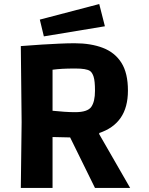

<svg xmlns="http://www.w3.org/2000/svg" viewBox="-20 -930 735 950"><path d="M83 0 87 -326 83 -702Q89 -702 118 -704.5Q147 -707 188 -709.5Q229 -712 272 -714Q315 -716 349 -716Q430 -716 489.5 -693Q549 -670 581 -619Q613 -568 613 -482Q613 -399 577 -347Q541 -295 471 -272V-266L624 0H450L327 -250L240 -252V0ZM352 -375Q413 -375 431.5 -401Q450 -427 450 -481Q450 -530 443 -551Q436 -572 425 -579Q407 -591 353 -591Q313 -591 288 -589.5Q263 -588 240 -585V-382Q269 -379 298 -377Q327 -375 352 -375ZM197 -750 177 -833 471 -910 499 -800Z"/></svg>

Font: Ruda SemiBold
Style: Bold
Weight: 900
Designer: Mariela Monsalve and Angelina Sanchez
Foundry: Mariela Monsalve and Angelina Sanchez
Version: Version 2.000